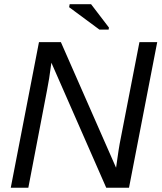

<svg xmlns="http://www.w3.org/2000/svg" viewBox="-20 -887 763 907"><path d="M202.1 -460.4 113.8 0H30.8L164.1 -688H267.6L528.3 -94.7Q534.7 -141.1 540 -175.8Q545.4 -210.4 550.3 -233.4L638.7 -688H722.7L589.4 0H481.9L222.7 -590.8Q217.3 -549.3 212.2 -516.6Q207 -483.9 202.1 -460.4ZM494.6 -756.8 493.2 -747.1H449.7L306.6 -853L309.1 -867.2H410.2Z"/></svg>

Font: Arimo
Style: Italic
Weight: 400
Italic angle: -12°
Designer: Steve Matteson
Foundry: Monotype Imaging Inc.
Version: Version 1.33